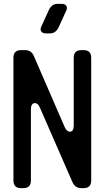

<svg xmlns="http://www.w3.org/2000/svg" viewBox="-20 -971 545 1000"><path d="M90 9H101Q141 9 141 -31V-400Q141 -434 162 -434Q178 -434 188 -410L358 -21Q372 9 404 9H415Q455 9 455 -31V-670Q455 -710 415 -710H404Q364 -710 364 -670V-318Q364 -285 344 -285Q328 -285 317 -309L156 -680Q143 -710 110 -710H90Q50 -710 50 -670V-31Q50 9 90 9ZM219 -797H240Q257 -797 268.5 -806.5Q280 -816 286 -830L326 -918Q332 -932 324.5 -941.5Q317 -951 301 -951H280Q263 -951 251.5 -941.5Q240 -932 234 -918L194 -830Q188 -816 195.5 -806.5Q203 -797 219 -797Z"/></svg>

Font: WDXL Lubrifont JP N
Style: Regular
Weight: 400
Designer: [WDXL Lubrifont] Copyright 2020-2022 (c) NightFurySL2001, Skr-ZERO; [ZCOOL QingKe HuangYou] Copyright 2018-2022 (c) The 
Version: Version 2.001;hotconv 1.1.1;makeotfexe 2.6.0